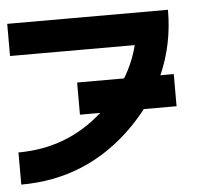

<svg xmlns="http://www.w3.org/2000/svg" viewBox="-42 -534 670 581"><g transform="rotate(-5 293.0 -244.0)"><path d="M378.9 -390.6H0V-488.3H488.3Q488.3 -383.3 448.2 -293H488.8V-195.3H389.2Q369.1 -169.4 345.2 -145Q202.1 0 0 0V-97.7Q148.4 -97.7 256.8 -195.3H195.3V-293H337.9Q365.7 -338.9 378.9 -390.6Z"/></g></svg>

Font: Arounder
Style: Regular
Weight: 400
Designer: Maxim Raikov
Foundry: Maxim Raikov
Version: Version 1.00 March 23, 2021, initial release